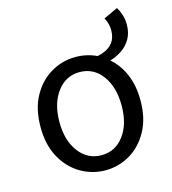

<svg xmlns="http://www.w3.org/2000/svg" viewBox="-102 -740 746 835"><g transform="rotate(-15 271.0 -322.5)"><path d="M271 12Q212 12 160.5 -18Q109 -48 77.5 -105Q46 -162 46 -242Q46 -324 77.5 -381Q109 -438 160.5 -468Q212 -498 271 -498Q321 -498 366 -477Q407 -485 429.5 -508Q452 -531 452 -572Q452 -600 437 -627L501 -657Q511 -641 517.5 -620.5Q524 -600 524 -578Q524 -539 508 -512Q492 -485 467 -468.5Q442 -452 414 -444Q452 -412 474 -361Q496 -310 496 -242Q496 -162 464.5 -105Q433 -48 382 -18Q331 12 271 12ZM271 -56Q334 -56 372.5 -107.5Q411 -159 411 -242Q411 -326 372.5 -378Q334 -430 271 -430Q209 -430 170 -378Q131 -326 131 -242Q131 -159 170 -107.5Q209 -56 271 -56Z"/></g></svg>

Font: .
Style: 
Weight: 400
Designer: Paul D. Hunt, Dalton Maag
Foundry: Dalton Maag Ltd
Version: Version 1.200